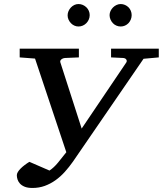

<svg xmlns="http://www.w3.org/2000/svg" viewBox="-20 -911 803 947"><path d="M688 -621.1 339.8 -113.8Q321.3 -87.4 300 -63.7Q278.8 -40 253.9 -22.2Q229 -4.4 200.7 5.9Q172.4 16.1 140.1 16.1Q116.7 16.1 101.8 10Q86.9 3.9 78.4 -5.6Q69.8 -15.1 66.4 -26.1Q63 -37.1 63 -46.9Q63 -54.2 68.1 -62.7Q73.2 -71.3 81.8 -79.8Q90.3 -88.4 101.6 -96.9Q112.8 -105.5 125 -112.8L224.1 -69.8Q245.6 -84 266.1 -108.9Q286.6 -133.8 307.1 -160.2L152.8 -622.1L77.1 -627.9V-670.9H369.1V-627.9L300.8 -625Q289.6 -624 282.2 -617.7Q274.9 -611.3 277.8 -603L382.8 -276.9L603 -603Q607.4 -610.4 603 -617.2Q598.6 -624 587.9 -625L527.8 -627.9V-670.9H763.2V-627.9ZM422.4 -836.4Q422.4 -825.2 418 -814.9Q413.6 -804.7 406 -796.9Q398.4 -789.1 388.4 -784.7Q378.4 -780.3 367.2 -780.3Q356.4 -780.3 346.7 -784.7Q336.9 -789.1 329.6 -796.9Q322.3 -804.7 317.9 -814.5Q313.5 -824.2 313.5 -835.4Q313.5 -846.2 317.9 -856.2Q322.3 -866.2 329.6 -874Q336.9 -881.8 346.7 -886.5Q356.4 -891.1 367.2 -891.1Q378.4 -891.1 388.4 -886.7Q398.4 -882.3 406 -875Q413.6 -867.7 418 -857.7Q422.4 -847.7 422.4 -836.4ZM629.4 -836.4Q629.4 -825.2 625.2 -814.9Q621.1 -804.7 613.8 -796.9Q606.4 -789.1 596.4 -784.7Q586.4 -780.3 575.2 -780.3Q564 -780.3 554 -784.7Q543.9 -789.1 536.6 -796.9Q529.3 -804.7 524.9 -814.9Q520.5 -825.2 520.5 -836.4Q520.5 -846.7 525.1 -856.7Q529.8 -866.7 537.4 -874.3Q544.9 -881.8 554.9 -886.5Q564.9 -891.1 575.2 -891.1Q586.4 -891.1 596.4 -886.7Q606.4 -882.3 613.8 -875Q621.1 -867.7 625.2 -857.7Q629.4 -847.7 629.4 -836.4Z"/></svg>

Font: Charis SIL Cyr
Style: Italic
Weight: 400
Italic angle: -11°
Foundry: SIL International
Version: Version 5.000